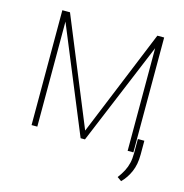

<svg xmlns="http://www.w3.org/2000/svg" viewBox="-100 -621 819 853"><g transform="rotate(15 309.5 -195.0)"><path d="M319.3 -38.1 520 -528.3H548.3L328.6 0H308.6L90.8 -528.3H118.2ZM109.4 -528.3V0H83V-528.3ZM524.9 0V-528.3H551.3V0ZM585 -62.5V1Q585 46.9 570.3 80.3Q555.7 113.8 531.7 137.7L512.2 124Q526.9 104.5 536.4 86.2Q545.9 67.9 550.5 47.9Q555.2 27.8 555.2 2.4V-62.5Z"/></g></svg>

Font: Roboto Condensed Thin
Style: Regular
Weight: 250
Width: 3
Designer: Christian Robertson
Foundry: Google
Version: Version 3.009; 2024